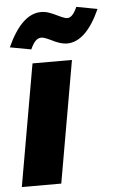

<svg xmlns="http://www.w3.org/2000/svg" viewBox="-54 -797 510 834"><g transform="rotate(-5 201.0 -379.5)"><path d="M272 -531H100L7 0H179ZM147 -639Q158 -639 171.5 -633Q185 -627 189 -625Q229 -604 257 -604Q340 -604 402 -742L311 -759Q291 -714 269 -714Q259 -714 245.5 -720Q232 -726 228 -728Q208 -738 191 -744Q174 -750 156 -750Q72 -750 8 -609L100 -592Q112 -618 123 -628.5Q134 -639 147 -639Z"/></g></svg>

Font: Geom ExtraBold
Style: Bold Italic
Weight: 800
Italic angle: -10°
Version: Version 1.102